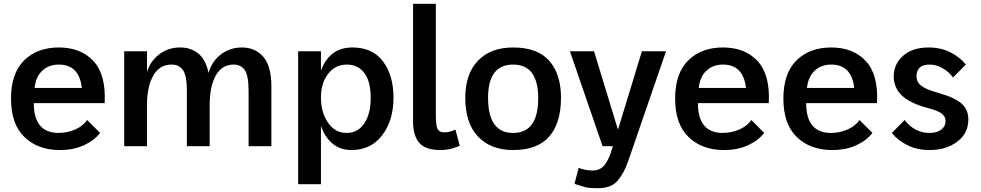

<svg xmlns="http://www.w3.org/2000/svg" viewBox="-20 -770 5164 1011"><path d="M507 -70Q476 -30 421.5 -5Q367 20 295 20Q180 20 109 -48Q38 -116 38 -251Q38 -384 107 -452Q176 -520 290 -520Q406 -520 472.5 -448Q539 -376 531 -227H158Q158 -70 289 -70Q333 -70 374.5 -87.5Q416 -105 439 -138ZM411 -307Q397 -430 290 -430Q238 -430 203.5 -398.5Q169 -367 162 -307Z M634 -500H754V-391Q772 -449 819 -484.5Q866 -520 929 -520Q985 -520 1024.5 -488Q1064 -456 1078 -386Q1095 -446 1142.5 -483Q1190 -520 1254 -520Q1323 -520 1366 -471.5Q1409 -423 1409 -314V0H1289V-291Q1289 -373 1268.5 -401.5Q1248 -430 1211 -430Q1148 -430 1116 -372Q1084 -314 1084 -217V0H964V-291Q964 -373 943 -401.5Q922 -430 884 -430Q820 -430 787 -372Q754 -314 754 -217V0H634Z M1550 -500H1670V-398Q1715 -520 1836 -520Q1942 -520 1997 -446.5Q2052 -373 2052 -255Q2052 -137 1993 -58.5Q1934 20 1830 20Q1772 20 1731.5 -13.5Q1691 -47 1670 -107V200H1550ZM1805 -70Q1864 -70 1898 -120Q1932 -170 1932 -256Q1932 -340 1899 -385Q1866 -430 1806 -430Q1746 -430 1708 -381.5Q1670 -333 1670 -257Q1670 -177 1707.5 -123.5Q1745 -70 1805 -70Z M2401 -2Q2366 12 2343.5 16Q2321 20 2299 20Q2221 20 2188 -17.5Q2155 -55 2155 -132V-750H2275V-161Q2275 -107 2284.5 -90Q2294 -73 2319 -73Q2348 -73 2378 -88Z M2682 20Q2564 20 2497 -51Q2430 -122 2430 -255Q2430 -380 2496.5 -450Q2563 -520 2682 -520Q2810 -520 2872 -450Q2934 -380 2934 -255Q2934 -122 2872 -51Q2810 20 2682 20ZM2682 -70Q2814 -70 2814 -253Q2814 -430 2682 -430Q2550 -430 2550 -255Q2550 -70 2682 -70Z M2981 -500H3108L3234 -87L3360 -500H3487L3288 78Q3266 142 3232 181.5Q3198 221 3129 221Q3080 221 3059.5 215Q3039 209 3005 198L3027 114Q3044 121 3065 124.5Q3086 128 3099 128Q3141 128 3164 98Q3187 68 3202 17L3207 0H3153Z M4004 -70Q3973 -30 3918.5 -5Q3864 20 3792 20Q3677 20 3606 -48Q3535 -116 3535 -251Q3535 -384 3604 -452Q3673 -520 3787 -520Q3903 -520 3969.5 -448Q4036 -376 4028 -227H3655Q3655 -70 3786 -70Q3830 -70 3871.5 -87.5Q3913 -105 3936 -138ZM3908 -307Q3894 -430 3787 -430Q3735 -430 3700.5 -398.5Q3666 -367 3659 -307Z M4574 -70Q4543 -30 4488.5 -5Q4434 20 4362 20Q4247 20 4176 -48Q4105 -116 4105 -251Q4105 -384 4174 -452Q4243 -520 4357 -520Q4473 -520 4539.5 -448Q4606 -376 4598 -227H4225Q4225 -70 4356 -70Q4400 -70 4441.5 -87.5Q4483 -105 4506 -138ZM4478 -307Q4464 -430 4357 -430Q4305 -430 4270.5 -398.5Q4236 -367 4229 -307Z M4744 -138Q4765 -108 4799 -89Q4833 -70 4874 -70Q4914 -70 4936.5 -87.5Q4959 -105 4959 -132Q4959 -158 4936.5 -173.5Q4914 -189 4866 -201Q4769 -227 4727.5 -268.5Q4686 -310 4686 -367Q4686 -433 4735.5 -476.5Q4785 -520 4869 -520Q4935 -520 4985.5 -494Q5036 -468 5066 -430L4998 -362Q4977 -392 4943.5 -411Q4910 -430 4875 -430Q4806 -430 4806 -368Q4806 -338 4831 -318.5Q4856 -299 4918 -282Q5009 -256 5044 -224Q5079 -192 5079 -141Q5079 -68 5020.5 -24Q4962 20 4876 20Q4808 20 4757 -6Q4706 -32 4676 -70Z"/></svg>

Font: Moderustic Med
Style: Regular
Weight: 500
Designer: Tural Alisoy
Foundry: TAFT Foundry
Version: Version 2.110